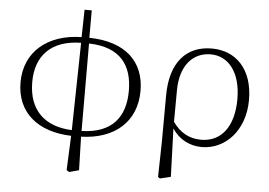

<svg xmlns="http://www.w3.org/2000/svg" viewBox="-58 -749 1455 1039"><g transform="rotate(5 670.0 -230.0)"><path d="M348 -16C202 -22 112 -102 112 -257C112 -398 193 -489 357 -491ZM339 202 353 211 406 197 401 15C582 10 700 -91 700 -260C700 -418 596 -519 399 -522V-671H360L357 -522C171 -519 49 -414 49 -250C49 -83 169 10 347 15ZM400 -491C572 -487 637 -392 637 -254C637 -114 568 -20 401 -16Z M835 196 846 203 904 189 895 -73C932 -16 991 14 1056 14C1182 14 1289 -94 1289 -262C1289 -429 1196 -522 1065 -522C927 -522 840 -428 840 -246L839 5ZM895 -109 896 -281C897 -412 962 -490 1062 -490C1156 -490 1226 -409 1226 -261C1226 -115 1161 -25 1049 -25C983 -25 933 -55 895 -109Z"/></g></svg>

Font: Noto Serif CJK SC ExtraLight
Style: Regular
Weight: 200
Designer: Ryoko NISHIZUKA 西塚涼子 (kana & ideographs); Frank Grießhammer (Latin, Greek & Cyrillic); Wenlong ZHANG 张文龙 (bopomofo); San
Foundry: Adobe
Version: Version 2.001;hotconv 1.1.0;makeotfexe 2.6.0